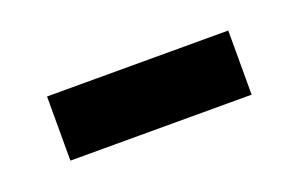

<svg xmlns="http://www.w3.org/2000/svg" viewBox="-31 -381 349 225"><g transform="rotate(-20 144.0 -269.0)"><path d="M31 -229V-309H257V-229Z"/></g></svg>

Font: Noto Sans Condensed
Style: Regular
Weight: 400
Width: 3
Version: Version 2.013